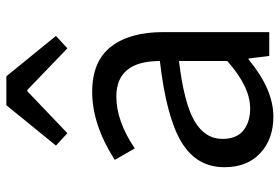

<svg xmlns="http://www.w3.org/2000/svg" viewBox="-158 -709 880 604"><g transform="rotate(-90 282.0 -407.0)"><path d="M217 13Q147 13 102.5 -28Q58 -69 58 -141Q58 -229 137.5 -276.5Q217 -324 392 -344Q392 -481 280 -481Q203 -481 117 -423L81 -486Q192 -557 295 -557Q391 -557 437 -498Q483 -439 483 -334V0H408L400 -65H397Q303 13 217 13ZM243 -60Q311 -60 392 -132V-284Q259 -268 203 -235Q147 -202 147 -147Q147 -103 173.5 -81.5Q200 -60 243 -60ZM126 -671 253 -827H344L471 -671L432 -635L301 -761H297L165 -635Z"/></g></svg>

Font: Noto Sans SC
Style: Regular
Weight: 400
Designer: Ryoko NISHIZUKA  (kana, bopomofo & ideographs); Paul D. Hunt (Latin, Greek & Cyrillic); Sandoll Communications , Soo-you
Foundry: Adobe
Version: Version 2.002;hotconv 1.0.116;makeotfexe 2.5.65601